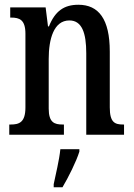

<svg xmlns="http://www.w3.org/2000/svg" viewBox="-20 -567 564 808"><path d="M19 0H249V-43H244C209 -43 185 -51 185 -110V-319C185 -402 206 -481 272 -481C325 -481 343 -428 343 -343V0H502V-43H498C463 -43 442 -52 442 -115V-350C442 -487 395 -547 310 -547C250 -547 212 -521 186 -456H182L172 -536H23V-493H27C62 -493 87 -484 87 -425V-115C87 -52 61 -43 25 -43H19ZM206 208V221H243C268 179 301 113 314 71V61H234C229 109 215 164 206 208Z"/></svg>

Font: Noto Serif Khmer ExtraCondensed Medium
Style: Regular
Weight: 500
Width: 2
Designer: Danh Hong and the Monotype Design Team
Foundry: Monotype Imaging Inc.
Version: Version 2.004